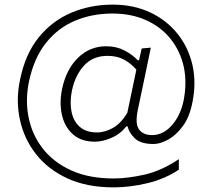

<svg xmlns="http://www.w3.org/2000/svg" viewBox="-20 -685 918 830"><path d="M471 125Q355.5 125 271.2 86Q187 47 135.2 -19.2Q83.5 -85.5 66 -168.5Q57 -209.5 57 -251.5Q57 -295 66.5 -339.5Q89 -451.5 147.5 -523.5Q206 -595.5 288.8 -630.2Q371.5 -665 467 -665Q557 -665 628.2 -631.8Q699.5 -598.5 746.5 -540.2Q793.5 -482 811.5 -406Q820.5 -367 820.5 -326Q820.5 -286 812 -243.5Q800 -180 770.5 -140Q741 -100 706.5 -81.2Q672 -62.5 644 -62.5Q587.5 -62.5 562.5 -87.2Q537.5 -112 531.5 -138.5H526Q499.5 -105 461.2 -88.8Q423 -72.5 390.5 -72.5Q330.5 -72.5 294.8 -104.8Q259 -137 247.5 -189.5Q242 -214.5 242 -241Q242 -270 248.5 -301Q266.5 -386 317.5 -435.5Q368.5 -485 439 -485Q483.5 -485 518.2 -466.8Q553 -448.5 575.5 -424.5H581L592.5 -475.5L632 -479Q619.5 -420 606.5 -356Q593 -292 579.5 -227.5L575 -206.5Q570.5 -184 570.5 -166.5Q570.5 -140.5 581 -125.5Q598.5 -101 638 -101Q685 -101 722.8 -143.2Q760.5 -185.5 774 -251.5Q781.5 -290.5 781.5 -327Q781.5 -362.5 774.5 -396Q759.5 -463.5 718.5 -515.5Q677.5 -567.5 613.2 -597Q549 -626.5 466 -626.5Q378.5 -626.5 304.5 -595.5Q230.5 -564.5 178.8 -499.5Q127 -434.5 105.5 -333.5Q96.5 -290.5 96.5 -249.5Q96.5 -213 103.5 -178Q118.5 -102.5 164.8 -43Q211 16.5 287.8 51.5Q364.5 86.5 471 86.5Q531 86.5 604.5 70Q678 53.5 753 3V48.5Q693.5 88.5 617.8 106.8Q542 125 471 125ZM399 -112.5Q434.5 -112.5 469.5 -132.8Q504.5 -153 530.5 -198L569.5 -384Q546.5 -410.5 516.5 -427Q486.5 -443.5 445 -443.5Q381 -443.5 343 -401.2Q305 -359 291.5 -295.5Q285.5 -266.5 285.5 -241Q285.5 -221 289 -203Q297 -161.5 324.5 -137Q352 -112.5 399 -112.5Z"/></svg>

Font: Heraclito ExtraLight
Style: Regular
Weight: 200
Designer: Kostas Bartsokas (font) & Cristiano Sobral (main changes)
Foundry: Kostas Bartsokas (font) & Cristiano Sobral (main changes)
Version: Version 1.00;July 8, 2020;FontCreator 13.0.0.2655 64-bit